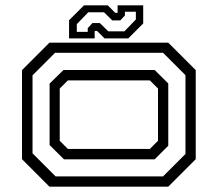

<svg xmlns="http://www.w3.org/2000/svg" viewBox="-20 -700 816 720"><path d="M165.5 0 62.5 -103V-437L165.5 -540H611L714 -437V-103L611 0ZM188.5 -38.5H591.5L675.5 -122.5V-418L591.5 -502H186.5L102 -417.5V-125ZM220 -102.5 166 -156V-386.5L218 -437.5H560L611 -387V-153.5L560 -102.5ZM234.5 -141.5H542L572.5 -172V-368L542 -398.5H234.5L204 -368V-172ZM239 -556V-624L295 -680H384L412 -652H421V-680H517V-612L461 -556H372L344 -584H335V-556ZM268 -580.5H309V-594.5L326.5 -613.5H354.5L386 -582.5H446.5L489.5 -627V-656H448.5V-642L431 -623.5H401L370 -654H311L268 -609.5Z"/></svg>

Font: Tourney Expanded
Style: Regular
Weight: 400
Width: 7
Designer: Tyler Finck
Foundry: Etcetera Type Co
Version: Version 1.010; ttfautohint (v1.8.3)